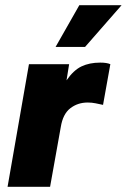

<svg xmlns="http://www.w3.org/2000/svg" viewBox="-20 -716 486 736"><path d="M9 0 91 -470H245L235 -408Q262 -447 292.5 -461.5Q323 -476 364 -476Q377 -476 386.5 -474.5Q396 -473 403 -470L375 -314Q361 -317 346.5 -320Q332 -323 316 -323Q278 -323 249.5 -301Q221 -279 213 -229L172 0ZM193 -536 284 -696H446L306 -536Z"/></svg>

Font: Gantari ExtraBold
Style: Italic
Weight: 800
Italic angle: -10°
Designer: Anugrah Pasau
Foundry: Lafontype
Version: Version 1.000